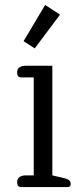

<svg xmlns="http://www.w3.org/2000/svg" viewBox="-20 -754 325 774"><path d="M75 -588 162 -734 222 -695 120 -559ZM49 -20Q49 -33 58.5 -40Q68 -47 84 -47H116V-442H65Q49 -442 49 -462Q49 -476 58.5 -482.5Q68 -489 84 -489H191V-47L238 -36Q252 -33 258.5 -27.5Q265 -22 265 -12Q265 0 253 0H65Q49 0 49 -20Z"/></svg>

Font: Maitree
Style: Regular
Weight: 400
Designer: CadsonDemak Team
Foundry: CadsonDemak
Version: Version 1.000